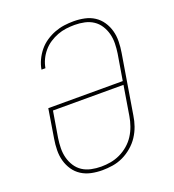

<svg xmlns="http://www.w3.org/2000/svg" viewBox="-136 -849 872 962"><g transform="rotate(-20 300.0 -367.5)"><path d="M246 8Q216 8 187.5 2Q159 -4 135.5 -19Q112 -34 96.5 -57Q81 -80 73.5 -107Q66 -134 66.5 -164Q67 -194 72 -223L97 -377H494L517 -515Q521 -541 521.5 -568Q522 -595 515.5 -619.5Q509 -644 495.5 -665Q482 -686 461.5 -699.5Q441 -713 415.5 -718.5Q390 -724 363 -724Q340 -724 317 -721Q294 -718 271.5 -709.5Q249 -701 228.5 -687.5Q208 -674 192 -655Q176 -636 166 -614.5Q156 -593 152 -570H131Q135 -595 146.5 -619.5Q158 -644 175 -665Q192 -686 215 -701.5Q238 -717 263 -726.5Q288 -736 313.5 -739.5Q339 -743 364 -743Q394 -743 422.5 -737Q451 -731 474 -716Q497 -701 512.5 -678Q528 -655 535.5 -628Q543 -601 542.5 -571Q542 -541 537 -512L485 -197Q481 -169 471.5 -142Q462 -115 446 -90.5Q430 -66 406.5 -46Q383 -26 356.5 -13.5Q330 -1 301.5 3.5Q273 8 246 8ZM247 -11Q272 -11 297.5 -15.5Q323 -20 347.5 -31.5Q372 -43 393 -61Q414 -79 428.5 -101.5Q443 -124 452 -149.5Q461 -175 465 -200L491 -358H115L92 -220Q88 -194 87.5 -167Q87 -140 93.5 -115.5Q100 -91 113.5 -70Q127 -49 147.5 -35.5Q168 -22 194 -16.5Q220 -11 247 -11Z"/></g></svg>

Font: Iosevka Aile Thin Oblique
Style: Regular
Weight: 100
Italic angle: -9°
Designer: Belleve Invis
Foundry: Belleve Invis
Version: Version 31.1.0; ttfautohint (v1.8.4)